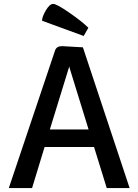

<svg xmlns="http://www.w3.org/2000/svg" viewBox="-20 -962 708 982"><path d="M408 -778 195 -856Q195 -876 214.5 -909Q234 -942 252 -942Q270 -942 335.5 -896.5Q401 -851 432 -820ZM25 0 262 -705Q270 -726 297 -726Q308 -726 404 -720L643 0H526L461 -210H208L144 0ZM235 -300H433L333 -624V-618Z"/></svg>

Font: Convergence
Style: Regular
Weight: 400
Designer: Nicolas Silva and John Vargas
Foundry: Nicolas Silva and Jonh Vargas
Version: Version 1.002